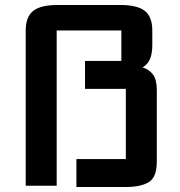

<svg xmlns="http://www.w3.org/2000/svg" viewBox="-20 -744 719 769"><path d="M83 0V-622Q83 -676.5 112.8 -700.2Q142.5 -724 211 -724H462Q530.5 -724 560.2 -700.2Q590 -676.5 590 -622V-563.5Q590 -530 581 -508.2Q572 -486.5 551 -474Q578 -465.5 593 -445Q608 -424.5 608 -383.5V-97Q608 -33.5 575.5 -14.2Q543 5 485 5H286V-107H484Q484 -107 484 -107Q484 -107 484 -107V-388Q484 -388 484 -388Q484 -388 484 -388H320.5V-500H466Q466 -500 466 -500Q466 -500 466 -500V-622Q466 -622 466 -622Q466 -622 466 -622H207Q207 -622 207 -622Q207 -622 207 -622V0Z"/></svg>

Font: Science Gothic
Style: Regular
Weight: 400
Designer: Thomas Phinney, Vassil Kateliev, Brandon Buerkle
Foundry: Font Detective LLC
Version: Version 1.018